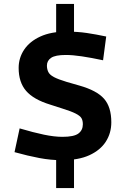

<svg xmlns="http://www.w3.org/2000/svg" viewBox="-20 -816 654 978"><path d="M357 142H266V-29H357ZM298 -119Q357 -119 379.5 -136Q402 -153 402 -183Q402 -202 395 -214Q388 -226 365.5 -237.5Q343 -249 298 -263L236 -283Q151 -309 113 -353Q75 -397 75 -470Q75 -521 103 -563Q131 -605 185.5 -630Q240 -655 319 -655Q375 -655 422 -648Q469 -641 521 -630L505 -509Q444 -522 397 -529Q350 -536 315 -536Q262 -536 240.5 -521.5Q219 -507 219 -482Q219 -464 226 -449.5Q233 -435 254.5 -423.5Q276 -412 319 -399L385 -380Q473 -355 510 -313Q547 -271 547 -193Q547 -138 519 -94.5Q491 -51 435.5 -25.5Q380 0 295 0Q239 0 180.5 -11Q122 -22 54 -41L80 -162Q151 -141 204 -130Q257 -119 298 -119ZM357 -630H266V-796H357Z"/></svg>

Font: Intel One Mono Light
Style: Regular
Weight: 300
Monospace: yes
Designer: Fred Shallcrass
Foundry: Frere-Jones Type LLC
Version: Version 1.004